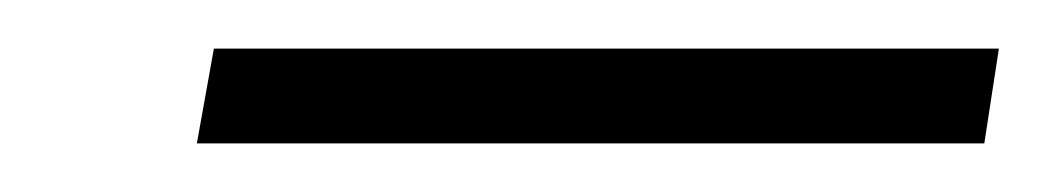

<svg xmlns="http://www.w3.org/2000/svg" viewBox="-20 -650 431 79"><path d="M61 -591 68 -630H391L385 -591Z"/></svg>

Font: DM Sans 24pt ExtraLight
Style: Italic
Weight: 250
Italic angle: -10°
Designer: Colophon Foundry, Jonny Pinhorn
Foundry: Colophon Foundry
Version: Version 4.004;gftools[0.9.30]